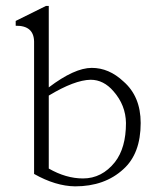

<svg xmlns="http://www.w3.org/2000/svg" viewBox="-20 -708 540 663"><path d="M34.2 -619.1V-635.7L138.7 -687.5H148.4V-406.2Q237.3 -473.6 296.9 -473.6Q356.4 -473.6 406.2 -426.8Q465.8 -375 465.8 -283.2Q465.8 -177.7 406.2 -124Q341.8 -64.5 239.3 -64.5Q171.9 -65.4 97.7 -107.4V-564.5Q96.7 -620.1 34.2 -619.1ZM148.4 -126Q208 -91.8 266.6 -91.8Q332 -91.8 377 -148.4Q415 -197.3 415 -283.2Q414.1 -344.7 372.1 -392.6Q337.9 -432.6 293 -432.6Q237.3 -431.6 148.4 -377.9Z"/></svg>

Font: BabelStone Sani Yi
Style: Regular
Weight: 400
Designer: Andrew West
Foundry: BabelStone
Version: Version 1.00 November 22, 2015, initial release